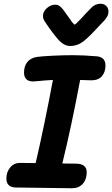

<svg xmlns="http://www.w3.org/2000/svg" viewBox="-20 -1005 598 1023"><path d="M542 -656Q542 -621 523 -599Q504 -577 466 -577L407 -579Q361 -333 312 -134L387 -133Q442 -132 442 -87Q442 -49 421 -25.5Q400 -2 363 -2L64 -6Q14 -7 14 -54Q14 -88 34 -112.5Q54 -137 87 -137L170 -136Q217 -339 262 -579Q208 -576 183 -573Q159 -571 156 -571Q132 -571 120 -583.5Q108 -596 108 -618Q108 -653 126 -675Q144 -697 179 -702Q201 -705 257 -708Q313 -711 370 -711Q425 -711 495 -705Q542 -701 542 -656ZM558 -943Q558 -930 552.5 -919.5Q547 -909 536 -896L514 -873Q457 -810 425 -785Q393 -760 353 -760Q320 -760 288 -797Q256 -834 219 -890Q209 -904 209 -920Q209 -943 229.5 -961.5Q250 -980 274 -980Q287 -980 296 -974Q305 -968 317 -953Q330 -936 351 -906Q360 -892 367.5 -883Q375 -874 378 -874Q381 -874 391 -884.5Q401 -895 415 -909Q436 -933 467 -964Q487 -985 516 -985Q535 -985 546.5 -973Q558 -961 558 -943Z"/></svg>

Font: Mali
Style: Bold Italic
Weight: 700
Italic angle: -10°
Version: Version 1.000; ttfautohint (v1.6)